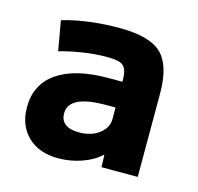

<svg xmlns="http://www.w3.org/2000/svg" viewBox="-73 -814 602 585"><g transform="rotate(15 228.5 -522.0)"><path d="M157.3 -306Q96.7 -306 61.1 -340.3Q25.5 -374.7 25.5 -432.3Q25.5 -504.4 81.7 -543.1Q138 -581.9 242.2 -581.9H286.6Q286.6 -607 281.4 -620.2Q276.1 -633.5 262.2 -638.1Q248.2 -642.7 221 -642.7Q185 -642.7 146.3 -636.7Q107.6 -630.7 73.3 -620.9L56.8 -714.5Q94.2 -726 141.1 -732Q188.1 -738 235.9 -738Q330.6 -738 368.6 -702.1Q406.6 -666.2 406.6 -576.4V-314H292.1L291.1 -352.1H289.1Q265.8 -330.4 230.2 -318.2Q194.6 -306 157.3 -306ZM198.4 -398.6Q223.7 -398.6 243.4 -407.1Q263 -415.6 274.8 -430.6Q286.6 -445.6 286.6 -463.5V-500.7H257.7Q197.5 -500.7 168.6 -486.4Q139.7 -472 139.7 -443.2Q139.7 -421.4 154.6 -410Q169.4 -398.6 198.4 -398.6Z"/></g></svg>

Font: M PLUS 1 Thin
Style: Regular
Weight: 100
Designer: Coji Morishita
Foundry: UNDERFOREST DESIGN
Version: Version 1.001